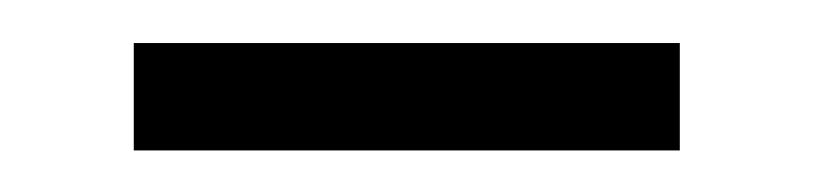

<svg xmlns="http://www.w3.org/2000/svg" viewBox="-20 -313 386 91"><path d="M43.4 -241.7V-292.6H302.2V-241.7Z"/></svg>

Font: Source Han Serif JP VF
Style: Regular
Weight: 250
Designer: Ryoko NISHIZUKA 西塚涼子 (kana & ideographs); Frank Grießhammer (Latin, Greek & Cyrillic); Wenlong ZHANG 张文龙 (bopomofo); San
Foundry: Adobe
Version: Version 2.001;hotconv 1.1.0;makeotfexe 2.6.0